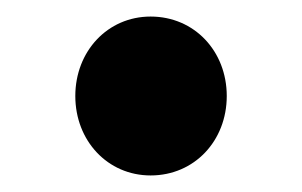

<svg xmlns="http://www.w3.org/2000/svg" viewBox="-20 -198 365 232"><path d="M162 14C215 14 254 -28 254 -82C254 -136 215 -178 162 -178C110 -178 71 -136 71 -82C71 -28 110 14 162 14Z"/></svg>

Font: Noto Sans CJK JP Bold
Style: Regular
Weight: 700
Designer: Ryoko NISHIZUKA (kana & ideographs); Paul D. Hunt (Latin, Greek & Cyrillic); Wenlong ZHANG (bopomofo); Sandoll Communica
Foundry: Adobe Systems Incorporated
Version: Version 1.004;PS 1.004;hotconv 1.0.82;makeotf.lib2.5.63406